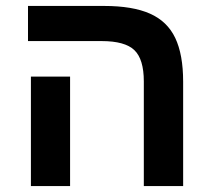

<svg xmlns="http://www.w3.org/2000/svg" viewBox="-20 -626 716 646"><path d="M596.2 -351.1V0H463.9V-352.1Q463.9 -426.8 432.1 -457.3Q400.4 -487.8 321.8 -487.8H74.2V-606H330.1Q426.3 -606 484.6 -580.1Q543 -554.2 569.6 -498.3Q596.2 -442.4 596.2 -351.1ZM215.8 -368.2V0H84V-368.2Z"/></svg>

Font: Arimo
Style: Bold
Weight: 700
Designer: Steve Matteson
Foundry: Monotype Imaging Inc.
Version: Version 1.33